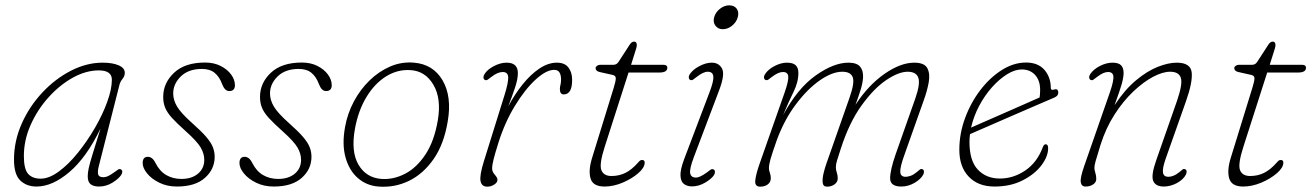

<svg xmlns="http://www.w3.org/2000/svg" viewBox="-20 -692 4918 720"><path d="M350.5 -69Q345.5 -49.5 348 -38.5Q350.5 -27.5 367.5 -27.5Q377.5 -27.5 387.5 -32.8Q397.5 -38 408.5 -46Q417.5 -53 423 -56.2Q428.5 -59.5 433 -57Q443.5 -51 434.5 -36Q425.5 -22 402 -7.2Q378.5 7.5 351 7.5Q331 7.5 320 -1Q309 -9.5 309 -31Q309 -43.5 312.5 -60.5Q316 -77.5 326.5 -111.5Q337 -145.5 357 -210Q304.5 -101.5 240.5 -47Q176.5 7.5 117 7.5Q79.5 7.5 56 -15.2Q32.5 -38 32.5 -93.5Q32.5 -163.5 61.5 -228.5Q90.5 -293.5 138.8 -345Q187 -396.5 246 -426.8Q305 -457 365 -457Q402 -457 425 -447Q448 -437 448 -419Q448 -406.5 439.5 -396.2Q431 -386 428 -374ZM69.5 -107Q69.5 -58 85.5 -40Q101.5 -22 132.5 -22Q164 -22 200.5 -48.8Q237 -75.5 272 -119Q307 -162.5 336 -212.5Q365 -262.5 382.2 -310.2Q399.5 -358 399.5 -393Q399.5 -428 350.5 -428Q302.5 -428 253.2 -400.8Q204 -373.5 162.2 -327.2Q120.5 -281 95 -223.8Q69.5 -166.5 69.5 -107Z M660.5 -21Q699 -21 722.5 -40.8Q746 -60.5 746 -92.5Q746 -116 732.5 -139Q719 -162 676.5 -200Q644 -229 625.5 -249.2Q607 -269.5 599.5 -287.8Q592 -306 592 -328.5Q592 -381 632.8 -419.2Q673.5 -457.5 749 -457.5Q782 -457.5 807.2 -444.8Q832.5 -432 846.8 -412.5Q861 -393 861 -372.5Q861 -350.5 839.5 -350.5Q823 -350.5 813 -376.5Q803 -404 785 -418.8Q767 -433.5 737 -433.5Q687 -433.5 658.2 -405.5Q629.5 -377.5 629.5 -341.5Q629.5 -317 644 -292.5Q658.5 -268 700 -231Q735 -200 753.2 -178.8Q771.5 -157.5 778.2 -140.2Q785 -123 785 -104Q785 -57.5 748.5 -25Q712 7.5 643.5 7.5Q606.5 7.5 577.5 -6.8Q548.5 -21 531.8 -41.5Q515 -62 515 -80.5Q515 -104 534.5 -104Q542 -104 549.2 -99Q556.5 -94 563 -81Q578.5 -50 603.5 -35.5Q628.5 -21 660.5 -21Z M1023.5 -21Q1062 -21 1085.5 -40.8Q1109 -60.5 1109 -92.5Q1109 -116 1095.5 -139Q1082 -162 1039.5 -200Q1007 -229 988.5 -249.2Q970 -269.5 962.5 -287.8Q955 -306 955 -328.5Q955 -381 995.8 -419.2Q1036.5 -457.5 1112 -457.5Q1145 -457.5 1170.2 -444.8Q1195.5 -432 1209.8 -412.5Q1224 -393 1224 -372.5Q1224 -350.5 1202.5 -350.5Q1186 -350.5 1176 -376.5Q1166 -404 1148 -418.8Q1130 -433.5 1100 -433.5Q1050 -433.5 1021.2 -405.5Q992.5 -377.5 992.5 -341.5Q992.5 -317 1007 -292.5Q1021.5 -268 1063 -231Q1098 -200 1116.2 -178.8Q1134.5 -157.5 1141.2 -140.2Q1148 -123 1148 -104Q1148 -57.5 1111.5 -25Q1075 7.5 1006.5 7.5Q969.5 7.5 940.5 -6.8Q911.5 -21 894.8 -41.5Q878 -62 878 -80.5Q878 -104 897.5 -104Q905 -104 912.2 -99Q919.5 -94 926 -81Q941.5 -50 966.5 -35.5Q991.5 -21 1023.5 -21Z M1532.5 -457Q1604.5 -451 1639.8 -390.5Q1675 -330 1659 -237Q1645 -151.5 1606 -95.5Q1567 -39.5 1513 -13.5Q1459 12.5 1398.5 7.5Q1354.5 4 1322 -24.2Q1289.5 -52.5 1275.8 -101.5Q1262 -150.5 1274 -216Q1283 -266.5 1307 -311.5Q1331 -356.5 1366 -390.5Q1401 -424.5 1443.5 -442.8Q1486 -461 1532.5 -457ZM1411 -21Q1455 -18 1498.2 -40Q1541.5 -62 1575 -112Q1608.5 -162 1622 -242Q1635.5 -323 1605.2 -374.2Q1575 -425.5 1520 -429Q1471.5 -432.5 1428.2 -405.8Q1385 -379 1354.2 -328.2Q1323.5 -277.5 1311 -209Q1295.5 -123 1324.5 -74Q1353.5 -25 1411 -21Z M1798 -392.5Q1793.5 -395 1793 -401Q1792.5 -407 1796.5 -413.5Q1807 -431 1831.8 -444Q1856.5 -457 1880 -457Q1922 -457 1922 -417.5Q1922 -394.5 1910.5 -360.8Q1899 -327 1886 -293Q1910 -338.5 1940 -375.8Q1970 -413 2002.8 -435Q2035.5 -457 2068.5 -457Q2097.5 -457 2111.5 -439Q2125.5 -421 2125.5 -392Q2125.5 -338 2094 -338Q2079.5 -338 2079.5 -358.5Q2079.5 -365.5 2081.8 -374Q2084 -382.5 2084 -394Q2084 -410 2078.2 -420Q2072.5 -430 2058 -430Q2028.5 -430 1988.8 -393.8Q1949 -357.5 1911 -295.2Q1873 -233 1848.5 -155Q1836 -115 1830.8 -94Q1825.5 -73 1825.5 -60Q1825.5 -48 1835.5 -36.8Q1845.5 -25.5 1845.5 -18Q1845.5 -7.5 1833.2 0.2Q1821 8 1807.5 8Q1786 8 1782 -13Q1778 -34 1794.5 -87L1871.5 -334Q1886 -380 1885.8 -401Q1885.5 -422 1865 -422Q1846.5 -422 1822.5 -403.5Q1815 -397.5 1809.2 -393.5Q1803.5 -389.5 1798 -392.5Z M2277.5 -411 2228.5 -422Q2213.5 -425.5 2213.5 -437Q2213.5 -441.5 2218.8 -445.2Q2224 -449 2230.5 -449H2280.5Q2292.5 -449 2299.5 -460L2341 -524Q2348.5 -536 2358 -536Q2368 -536 2368 -523Q2368 -518 2366 -511Q2364 -504 2361 -495L2346.5 -449H2467.5Q2482.5 -449 2482.5 -438Q2482.5 -420 2452.5 -420H2337L2247.5 -141Q2226.5 -75.5 2235.2 -53.8Q2244 -32 2273 -32Q2302 -32 2325.5 -43.8Q2349 -55.5 2372.5 -82Q2378.5 -89 2381.2 -90.5Q2384 -92 2388.5 -92Q2397.5 -92 2397.5 -82Q2397.5 -63.5 2373.8 -42.8Q2350 -22 2315.2 -7.2Q2280.5 7.5 2247 7.5Q2204 7.5 2194.8 -22.2Q2185.5 -52 2200.5 -100.5L2281.5 -363Q2289 -387 2289.2 -397.8Q2289.5 -408.5 2277.5 -411Z M2690.5 -582.5Q2672.5 -582.5 2662.8 -595.8Q2653 -609 2658 -627Q2663.5 -646.5 2680 -659.2Q2696.5 -672 2714.5 -672Q2733.5 -672 2742.8 -659.2Q2752 -646.5 2746.5 -627Q2741.5 -609 2725.5 -595.8Q2709.5 -582.5 2690.5 -582.5ZM2582 -103Q2565 -58 2568.2 -42Q2571.5 -26 2590 -26Q2604 -26 2631 -45.5Q2638 -51 2644 -55.2Q2650 -59.5 2656 -56.5Q2660.5 -54.5 2661 -48.2Q2661.5 -42 2657.5 -35.5Q2648 -21 2624 -7Q2600 7 2575 7Q2557.5 7 2545.2 -1.8Q2533 -10.5 2531.8 -32.8Q2530.5 -55 2545.5 -95L2640.5 -345.5Q2657 -388.5 2655 -405.8Q2653 -423 2634 -423Q2617.5 -423 2592.5 -403.5Q2586 -398.5 2580 -394Q2574 -389.5 2568 -392.5Q2563.5 -395 2563 -401Q2562.5 -407 2566.5 -413.5Q2578.5 -431.5 2603 -444.2Q2627.5 -457 2649 -457Q2675.5 -457 2687.5 -435.2Q2699.5 -413.5 2677 -354Z M3078.5 -77 3165.5 -325Q3185.5 -381.5 3177.8 -402.2Q3170 -423 3138.5 -423Q3101 -423 3054.5 -390.8Q3008 -358.5 2964.8 -301Q2921.5 -243.5 2893.5 -168Q2875.5 -117 2869.5 -95.8Q2863.5 -74.5 2863.5 -61Q2863.5 -53.5 2867 -43.8Q2870.5 -34 2870.5 -24Q2870.5 -9 2859.2 -0.5Q2848 8 2830.5 8Q2810 8 2812.2 -15.2Q2814.5 -38.5 2829.5 -81L2922.5 -345.5Q2937.5 -388.5 2936 -405.2Q2934.5 -422 2916 -422Q2898.5 -422 2874.5 -403.5Q2868 -398.5 2862 -394Q2856 -389.5 2850 -392.5Q2845.5 -395 2845 -401Q2844.5 -407 2848.5 -413.5Q2861 -432.5 2885.2 -444.8Q2909.5 -457 2930.5 -457Q2954 -457 2964 -447.2Q2974 -437.5 2974 -418.5Q2974 -384 2955.2 -346.2Q2936.5 -308.5 2916.5 -260Q2970.5 -360.5 3038.5 -408.8Q3106.5 -457 3161.5 -457Q3192.5 -457 3205 -442.5Q3217.5 -428 3216.5 -402.5Q3215.5 -381 3207.2 -354.8Q3199 -328.5 3188 -299Q3236 -372.5 3296.5 -414.8Q3357 -457 3408.5 -457Q3447 -457 3457.8 -435.8Q3468.5 -414.5 3462.5 -382.2Q3456.5 -350 3444.5 -317L3372.5 -114Q3355 -66 3356 -47.5Q3357 -29 3376 -29Q3384.5 -29 3395 -32.8Q3405.5 -36.5 3417 -46Q3424 -52 3429.2 -56Q3434.5 -60 3440 -57Q3444.5 -55 3444.8 -48.8Q3445 -42.5 3442 -37Q3433.5 -20.5 3409.8 -6.5Q3386 7.5 3360 7.5Q3318 7.5 3318 -23.2Q3318 -54 3338.5 -113L3412.5 -323Q3431.5 -377.5 3423.8 -400.2Q3416 -423 3383.5 -423Q3350 -423 3303.5 -391.8Q3257 -360.5 3210.8 -296.5Q3164.5 -232.5 3132.5 -133Q3123.5 -104.5 3119 -90.5Q3114.5 -76.5 3114.5 -65Q3114.5 -54.5 3118 -44.8Q3121.5 -35 3121.5 -23Q3121.5 -9.5 3109.8 -0.8Q3098 8 3081.5 8Q3066.5 8 3065 -7.2Q3063.5 -22.5 3068.5 -42.8Q3073.5 -63 3078.5 -77Z M3910.5 -136Q3910.5 -105.5 3885.5 -72.2Q3860.5 -39 3815.2 -15.8Q3770 7.5 3709.5 7.5Q3648 7.5 3612.8 -29.5Q3577.5 -66.5 3577.5 -130Q3577.5 -191 3599 -249.2Q3620.5 -307.5 3656.5 -354.5Q3692.5 -401.5 3737 -429.5Q3781.5 -457.5 3827.5 -457.5Q3873 -457.5 3896.8 -429.8Q3920.5 -402 3920.5 -362Q3920.5 -352.5 3932.5 -356Q3948.5 -361.5 3948.5 -344Q3948.5 -332.5 3933.5 -326Q3897 -310.5 3849.8 -290Q3802.5 -269.5 3755.2 -249Q3708 -228.5 3670.8 -212.2Q3633.5 -196 3617.5 -189Q3615.5 -174 3615.5 -160Q3615.5 -89 3647 -55.8Q3678.5 -22.5 3729.5 -22.5Q3780 -22.5 3824.5 -52.5Q3869 -82.5 3890.5 -140Q3894.5 -151 3901.5 -151Q3910.5 -151 3910.5 -136ZM3811.5 -431.5Q3785.5 -431.5 3756.5 -413.5Q3727.5 -395.5 3700 -364.8Q3672.5 -334 3651.8 -294.8Q3631 -255.5 3621.5 -213.5Q3639.5 -221.5 3670.5 -235Q3701.5 -248.5 3738.5 -264.8Q3775.5 -281 3812.2 -297.2Q3849 -313.5 3878.5 -326.5Q3880.5 -337.5 3880.5 -355Q3880.5 -390 3861.8 -410.8Q3843 -431.5 3811.5 -431.5Z M4069.5 -392.5Q4065 -395 4064.5 -401Q4064 -407 4068 -413.5Q4080.5 -432.5 4105 -444.8Q4129.5 -457 4151.5 -457Q4175 -457 4184.2 -447Q4193.5 -437 4193.5 -418.5Q4193.5 -402.5 4186.8 -378Q4180 -353.5 4159.5 -297.5Q4198.5 -356.5 4240.5 -391.2Q4282.5 -426 4322 -441.5Q4361.5 -457 4392.5 -457Q4444.5 -457 4448.8 -420.8Q4453 -384.5 4427 -311L4351 -96Q4338.5 -60 4341.2 -44.5Q4344 -29 4361 -29Q4370.5 -29 4380.2 -32.8Q4390 -36.5 4402 -46Q4409 -52 4414 -56Q4419 -60 4425 -57Q4429.5 -55 4429.8 -48.8Q4430 -42.5 4427 -37Q4417 -18 4392.8 -5.2Q4368.5 7.5 4344.5 7.5Q4313 7.5 4304.5 -13.8Q4296 -35 4316 -91.5L4393.5 -313Q4415.5 -376.5 4408.2 -399.8Q4401 -423 4368 -423Q4340 -423 4303.8 -403.8Q4267.5 -384.5 4229.8 -348.8Q4192 -313 4159.5 -262.5Q4127 -212 4107 -149Q4092 -101 4088 -85.8Q4084 -70.5 4084 -62Q4084 -55.5 4087.5 -44.2Q4091 -33 4091 -21Q4091 -8 4079 -0.2Q4067 7.5 4051 7.5Q4035 7.5 4032.8 -9.2Q4030.5 -26 4046 -70L4142 -345.5Q4157 -389.5 4155.2 -405.8Q4153.5 -422 4135 -422Q4127 -422 4117 -417.8Q4107 -413.5 4094 -403.5Q4086.5 -398 4081 -393.8Q4075.5 -389.5 4069.5 -392.5Z M4672.5 -411 4623.5 -422Q4608.5 -425.5 4608.5 -437Q4608.5 -441.5 4613.8 -445.2Q4619 -449 4625.5 -449H4675.5Q4687.5 -449 4694.5 -460L4736 -524Q4743.5 -536 4753 -536Q4763 -536 4763 -523Q4763 -518 4761 -511Q4759 -504 4756 -495L4741.5 -449H4862.5Q4877.5 -449 4877.5 -438Q4877.5 -420 4847.5 -420H4732L4642.5 -141Q4621.5 -75.5 4630.2 -53.8Q4639 -32 4668 -32Q4697 -32 4720.5 -43.8Q4744 -55.5 4767.5 -82Q4773.5 -89 4776.2 -90.5Q4779 -92 4783.5 -92Q4792.5 -92 4792.5 -82Q4792.5 -63.5 4768.8 -42.8Q4745 -22 4710.2 -7.2Q4675.5 7.5 4642 7.5Q4599 7.5 4589.8 -22.2Q4580.5 -52 4595.5 -100.5L4676.5 -363Q4684 -387 4684.2 -397.8Q4684.5 -408.5 4672.5 -411Z"/></svg>

Font: Fraunces 9pt SuperSoft Thin
Style: Italic
Weight: 100
Italic angle: -16°
Version: Version 1.000;[0bf87f6ff]